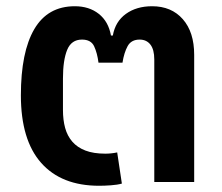

<svg xmlns="http://www.w3.org/2000/svg" viewBox="-20 -584 711 616"><path d="M298 12Q177 12 112 -61.5Q47 -135 47 -278Q47 -417 90 -490.5Q133 -564 220 -564Q266 -564 297 -539.5Q328 -515 336 -470H342Q350 -515 384 -539.5Q418 -564 468 -564Q530 -564 566.5 -522.5Q603 -481 603 -408V0H475V-393Q475 -425 462.5 -441Q450 -457 428 -457Q401 -457 389.5 -436Q378 -415 373 -383H296Q292 -414 282 -435.5Q272 -457 243 -457Q209 -457 195.5 -424Q182 -391 182 -332V-231Q182 -199 189 -173.5Q196 -148 212 -129.5Q228 -111 254 -101Q280 -91 318 -91Q337 -91 356 -95L371 5Q357 9 336 10.5Q315 12 298 12Z"/></svg>

Font: IBM Plex Sans Thai SemiBold
Style: Regular
Weight: 600
Designer: Mike Abbink, Paul van der Laan, Pieter van Rosmalen, Ben Mitchell, Mark Frömberg
Foundry: Bold Monday
Version: Version 1.1